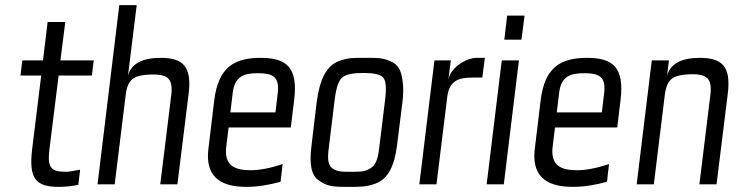

<svg xmlns="http://www.w3.org/2000/svg" viewBox="-20 -720 2878 750"><path d="M173 -136 209 -425H339L346 -484H216L235 -634H166L148 -484H67L60 -425H141L106 -141C91 -22 119 10 210 10C236 10 262 7 286 2L293 -57C265 -52 247 -49 239 -49C181 -49 164 -62 173 -136Z M608 -494C535 -494 493 -471 480 -425L514 -700H446L361 0H428L471 -349C474 -378 483 -399 497 -411C511 -423 539 -429 580 -429C597 -429 611 -427 622 -423C647 -413 654 -390 649 -349L606 0H673L717 -355C730 -461 694 -494 608 -494Z M998 -494C896 -494 833 -458 817 -329L794 -138C782 -39 831 10 942 10C985 10 1029 3 1076 -10L1084 -79C1035 -63 994 -55 959 -55C897 -55 854 -73 864 -149L873 -222H1116L1129 -329C1145 -458 1098 -494 998 -494ZM987 -434C1042 -434 1073 -423 1065 -357L1056 -281H880L889 -357C897 -423 934 -434 987 -434Z M1552 -321C1556 -353 1556 -380 1553 -402C1547 -445 1537 -467 1505 -481C1472 -495 1453 -494 1406 -494C1359 -494 1340 -495 1303 -481C1253 -462 1228 -405 1217 -321L1197 -153C1188 -82 1194 -35 1227 -14C1261 10 1287 10 1344 10C1390 10 1411 10 1447 -3C1496 -21 1521 -72 1531 -153ZM1461 -140C1456 -100 1448 -74 1426 -62C1402 -48 1387 -49 1351 -49C1316 -49 1300 -48 1279 -62C1261 -74 1259 -100 1264 -140L1288 -336C1294 -381 1304 -408 1319 -419C1334 -430 1360 -435 1399 -435C1437 -435 1463 -430 1475 -419C1487 -408 1490 -381 1485 -336Z M1731 -405 1741 -484H1677L1618 0H1685L1727 -341C1735 -407 1773 -417 1827 -417H1864L1874 -494H1841C1802 -494 1737 -456 1731 -405Z M2017 -565 2029 -659H1961L1950 -565ZM1948 0 2007 -484H1940L1881 0Z M2273 -494C2171 -494 2108 -458 2092 -329L2069 -138C2057 -39 2106 10 2217 10C2260 10 2304 3 2351 -10L2359 -79C2310 -63 2269 -55 2234 -55C2172 -55 2129 -73 2139 -149L2148 -222H2391L2404 -329C2420 -458 2373 -494 2273 -494ZM2262 -434C2317 -434 2348 -423 2340 -357L2331 -281H2155L2164 -357C2172 -423 2209 -434 2262 -434Z M2714 -494C2641 -494 2599 -471 2586 -425L2593 -484H2526L2467 0H2534L2577 -350C2581 -381 2590 -402 2605 -413C2620 -424 2647 -430 2687 -430C2704 -430 2717 -428 2728 -424C2753 -414 2760 -391 2755 -350L2712 0H2779L2823 -355C2836 -461 2800 -494 2714 -494Z"/></svg>

Font: Gamestation Condensed
Style: Italic
Weight: 400
Width: 3
Designer: Jonas Hecksher
Foundry: Jonas Hecksher, Playtypeª, e-types AS
Version: Version 1.003